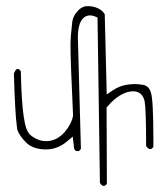

<svg xmlns="http://www.w3.org/2000/svg" viewBox="-20 -497 540 621"><path d="M318.4 104Q323.2 101.6 325.7 97.7L324.7 -149.4Q333 -158.7 337.9 -164.1Q376 -201.7 410.6 -201.7Q426.8 -201.7 436.5 -191.9Q444.8 -183.6 447.8 -169.4Q452.6 -142.1 452.6 -24.4Q457 -18.6 462.4 -15.1H469.2Q473.6 -18.1 476.1 -22Q476.1 -34.2 476.1 -45.9Q476.1 -175.3 467.8 -198.7Q462.9 -214.4 451.2 -219.7Q447.3 -222.2 441.9 -222.7Q428.7 -225.1 416 -225.1Q403.3 -225.1 391.6 -223.1Q367.2 -219.7 345.2 -205.1L325.2 -191.4L318.8 -450.7Q308.6 -469.2 280.3 -475.6Q271.5 -477.1 265.1 -477.1Q258.8 -477.1 253.9 -476.1Q243.2 -473.1 234.4 -464.8Q215.8 -446.3 213.4 -423.8Q208 -377 208 -350.1Q208 -299.8 216.3 -124V-123Q211.4 -95.7 189.5 -70.3Q163.6 -40.5 128.9 -40.5Q102.1 -40.5 78.1 -60.5L76.2 -62.5Q69.8 -68.8 64.9 -82.5Q60.1 -96.2 56.6 -120.6Q49.3 -169.9 47.4 -266.6Q44.9 -271 39.6 -273.9Q35.2 -273.9 31.7 -272L24.9 -259.8Q28.8 -126 34.7 -86.9Q35.6 -78.1 36.6 -75.2Q43.5 -57.1 65.4 -35.2Q85.9 -15.1 125 -13.7Q127 -13.7 128.4 -13.7Q166 -13.7 196.8 -39.6L215.3 -55.2L219.7 -16.1Q222.2 -10.7 226.6 -8.3H234.4Q238.8 -10.7 241.7 -15.6Q231.9 -372.1 231.9 -375.5Q231.9 -420.9 249 -438Q258.3 -447.3 271.5 -447.3Q278.8 -447.3 287.1 -443.8L295.4 -440.4L303.2 94.2Q306.2 100.1 312 104Z"/></svg>

Font: NaikaiFont
Style: ExtraLight
Weight: 200
Version: Version 1.89